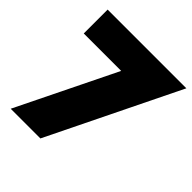

<svg xmlns="http://www.w3.org/2000/svg" viewBox="-191 -720 983 983"><g transform="rotate(45 300.0 -229.0)"><path d="M38 126H253L600 -584H30V-411H301Z"/></g></svg>

Font: Raleway Black
Style: Regular
Weight: 900
Designer: Matt McInerney, Pablo Impallari, Rodrigo Fuenzalida
Foundry: Matt McInerney, Pablo Impallari, Rodrigo Fuenzalida
Version: Version 3.000g; ttfautohint (v1.5) -l 8 -r 28 -G 28 -x 14 -D